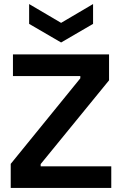

<svg xmlns="http://www.w3.org/2000/svg" viewBox="-20 -929 603 949"><path d="M33 0V-119L377 -542V-553H44V-660H519V-532L181 -118V-107H530V0ZM124 -909 282 -816 440 -909V-811L282 -719L124 -811Z"/></svg>

Font: Bricolage Grotesque SemiBold
Style: Regular
Weight: 600
Designer: Mathieu Triay
Foundry: Atelier Triay
Version: Version 1.000;gftools[0.9.30]